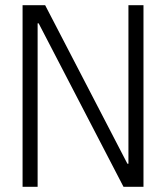

<svg xmlns="http://www.w3.org/2000/svg" viewBox="-20 -720 640 740"><path d="M475 -700H533V0H456L129 -630H125V0H67V-700H154L471 -89H475Z"/></svg>

Font: CommitMonoV143 ExtLt
Style: Regular
Weight: 200
Monospace: yes
Designer: Eigil Nikolajsen
Foundry: Eigil Nikolajsen
Version: Version 1.143